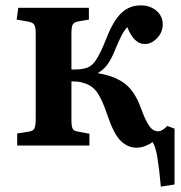

<svg xmlns="http://www.w3.org/2000/svg" viewBox="-20 -542 675 715"><path d="M579 153Q573 86 566 44Q559 2 548 -13Q538 -5 521.5 1.5Q505 8 488 8Q456 8 430 -17Q404 -42 380 -113Q360 -173 341 -199Q322 -225 291 -233Q280 -237 269.5 -238Q259 -239 246 -239V-95Q246 -72 250.5 -63Q255 -54 270 -52L313 -44V0H44V-45L88 -52Q103 -54 108 -63.5Q113 -73 113 -99V-416Q113 -440 108 -449Q103 -458 88 -461L42 -469L48 -513H311V-469L270 -462Q255 -459 250.5 -450Q246 -441 246 -416V-283Q257 -283 269.5 -283.5Q282 -284 294 -287Q318 -291 335.5 -315.5Q353 -340 377 -401Q402 -465 432 -493.5Q462 -522 504 -522Q539 -522 562.5 -502Q586 -482 586 -451Q586 -422 565 -400Q544 -378 519 -378Q479 -378 454 -441Q442 -428 432.5 -409.5Q423 -391 411 -362Q396 -324 381 -303Q366 -282 344 -270L347 -269Q405 -259 441 -233.5Q477 -208 499 -154Q515 -110 526.5 -88.5Q538 -67 548 -60Q558 -53 569 -53Q584 -53 603 -73L630 -63V145Z"/></svg>

Font: Literata 36pt SemiBold
Style: Regular
Weight: 600
Designer: Latin by Veronika Burian and Jose Scaglione. Greek by Irene Vlachou. Cyrillic by Vera Evstafieva.
Foundry: TypeTogether
Version: Version 3.002